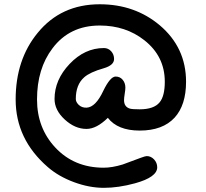

<svg xmlns="http://www.w3.org/2000/svg" viewBox="-20 -816 971 904"><path d="M637.7 -201.2Q585.9 -201.2 548.3 -216.3Q510.7 -231.4 487.8 -261.2Q461.4 -235.4 436.3 -222.2Q411.1 -209 387.2 -209Q333 -209 284.9 -253.2Q236.8 -297.4 236.8 -350.1Q236.8 -440.4 307.9 -515.1Q378.9 -589.8 469.2 -589.8Q489.7 -589.8 503.4 -574.7Q517.1 -559.6 517.1 -538.1Q517.1 -508.8 468.3 -494.6Q403.3 -476.1 376.5 -452.1Q336.9 -417.5 336.9 -350.1Q336.9 -335.9 350.1 -322.8Q365.2 -308.1 387.7 -309.1Q430.2 -311 466.3 -388.2Q499 -455.6 524.4 -455.6Q544.9 -455.6 557.6 -440.4Q570.3 -425.3 570.3 -403.3Q570.3 -393.6 567.1 -374Q564 -354.5 564 -344.7Q564 -313 591.3 -304.7Q602.1 -301.3 637.7 -301.3Q704.6 -301.3 731.4 -334Q755.9 -363.3 755.9 -431.2Q755.9 -550.8 659.7 -626.5Q571.8 -695.8 449.7 -695.8Q307.6 -695.8 227.1 -588.4Q154.3 -492.7 154.3 -347.7Q154.3 -213.9 239.7 -122.1Q328.6 -26.4 468.3 -26.4Q507.8 -26.4 557.6 -41.5L643.1 -73.2Q664.6 -81.1 670.9 -81.1Q690.9 -81.1 705.6 -65.2Q720.2 -49.3 720.2 -28.3Q720.2 18.1 616.2 46.9Q537.6 68.4 469.2 68.4Q400.4 68.4 328.4 41.7Q256.3 15.1 205.1 -29.3Q53.7 -160.2 53.7 -347.7Q53.7 -535.2 157.2 -661.1Q267.1 -795.9 449.7 -795.9Q614.7 -795.9 732.4 -696.8Q856 -591.8 856 -431.2Q856 -321.3 802.2 -262.2Q746.1 -201.2 637.7 -201.2Z"/></svg>

Font: YBG Kramawirya
Style: Regular
Weight: 400
Designer: R.S. Wihananto
Foundry: R.S. Wihananto
Version: Version 2.0.1